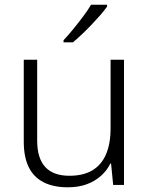

<svg xmlns="http://www.w3.org/2000/svg" viewBox="-20 -786 636 816"><path d="M507 -532V0H461L452 -91H449Q435 -62 409.5 -39Q384 -16 349 -3Q314 10 268 10Q207 10 165 -11.5Q123 -33 102 -76Q81 -119 81 -184V-532H138V-189Q138 -113 172.5 -76Q207 -39 275 -39Q334 -39 372.5 -62Q411 -85 430.5 -130Q450 -175 450 -242V-532ZM435 -758Q424 -742 407 -722.5Q390 -703 370 -682Q350 -661 329.5 -641.5Q309 -622 290 -606H250V-615Q269 -635 291 -662Q313 -689 334 -717Q355 -745 367 -766H435Z"/></svg>

Font: Noto Sans Thai Light
Style: Regular
Weight: 300
Designer: Monotype Design Team
Foundry: Monotype Imaging Inc.
Version: Version 2.001